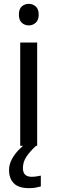

<svg xmlns="http://www.w3.org/2000/svg" viewBox="-20 -757 298 997"><path d="M130 -737Q150 -737 165.5 -723.5Q181 -710 181 -681Q181 -653 165.5 -639Q150 -625 130 -625Q108 -625 93 -639Q78 -653 78 -681Q78 -710 93 -723.5Q108 -737 130 -737ZM173 -536V0H85V-536ZM99 116Q99 161 144 161Q161 161 172.5 158.5Q184 156 192 155V211Q178 215 164 217.5Q150 220 130 220Q77 220 52 195Q27 170 27 126Q27 97 41.5 70Q56 43 77.5 21Q99 -1 119 -15L167 0Q133 32 116 58.5Q99 85 99 116Z"/></svg>

Font: Noto Sans Tifinagh SIL
Style: Regular
Weight: 400
Designer: JamraPatel
Foundry: JamraPatel LLC
Version: Version 2.006; ttfautohint (v1.8.4.7-5d5b)